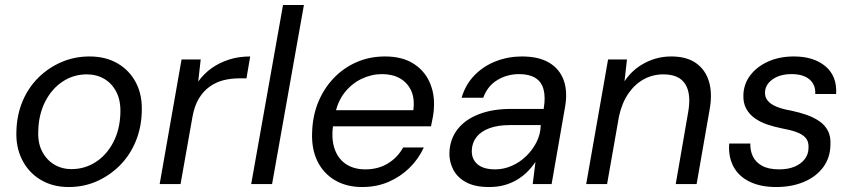

<svg xmlns="http://www.w3.org/2000/svg" viewBox="-20 -740 3429 772"><path d="M256 12Q192 12 143.5 -17Q95 -46 69 -97.5Q43 -149 46 -214Q48 -279 71 -333.5Q94 -388 134.5 -428Q175 -468 227.5 -490.5Q280 -513 340 -513Q405 -513 453 -485Q501 -457 527 -407Q553 -357 550 -289Q548 -225 525 -170Q502 -115 461.5 -74.5Q421 -34 369 -11Q317 12 256 12ZM267 -60Q321 -60 365 -88.5Q409 -117 435.5 -168Q462 -219 464 -284Q466 -335 448 -370Q430 -405 399 -423Q368 -441 329 -441Q276 -441 232.5 -412.5Q189 -384 162.5 -333Q136 -282 134 -217Q131 -167 149 -132Q167 -97 198 -78.5Q229 -60 267 -60Z M622 0 710 -501H787L777 -412Q800 -444 831 -466Q862 -488 901 -500.5Q940 -513 986 -513L971 -425H943Q909 -425 879 -417.5Q849 -410 823.5 -392Q798 -374 780 -344.5Q762 -315 754 -271L706 0Z M990 0 1118 -720H1202L1074 0Z M1436 12Q1373 12 1326.5 -15.5Q1280 -43 1256 -92.5Q1232 -142 1235 -209Q1237 -274 1259.5 -329Q1282 -384 1321.5 -425.5Q1361 -467 1413.5 -490Q1466 -513 1528 -513Q1595 -513 1639.5 -486Q1684 -459 1705.5 -413.5Q1727 -368 1725 -314Q1725 -295 1721 -272.5Q1717 -250 1713 -232H1300L1311 -297H1642Q1648 -344 1633 -376Q1618 -408 1588 -425Q1558 -442 1516 -442Q1474 -442 1434 -423Q1394 -404 1365 -367Q1336 -330 1326 -274L1321 -246Q1311 -190 1323.5 -147.5Q1336 -105 1368.5 -82Q1401 -59 1449 -59Q1501 -59 1540 -83Q1579 -107 1601 -147H1684Q1663 -101 1627 -65.5Q1591 -30 1543 -9Q1495 12 1436 12Z M1946 12Q1890 12 1854.5 -7Q1819 -26 1802.5 -58Q1786 -90 1787 -126Q1789 -181 1820 -220.5Q1851 -260 1906 -281Q1961 -302 2033 -302H2166Q2174 -349 2165.5 -380.5Q2157 -412 2132 -427Q2107 -442 2067 -442Q2019 -442 1979.5 -418Q1940 -394 1923 -347H1836Q1852 -401 1888.5 -438Q1925 -475 1974.5 -494Q2024 -513 2078 -513Q2146 -513 2188 -488Q2230 -463 2246.5 -417.5Q2263 -372 2252 -310L2198 0H2122L2133 -89Q2119 -68 2100.5 -49.5Q2082 -31 2058.5 -17Q2035 -3 2007.5 4.5Q1980 12 1946 12ZM1971 -59Q2006 -59 2038.5 -73.5Q2071 -88 2096.5 -113Q2122 -138 2137.5 -169Q2153 -200 2154 -233V-237H2029Q1982 -237 1948 -224.5Q1914 -212 1896 -189Q1878 -166 1877 -135Q1876 -100 1900 -79.5Q1924 -59 1971 -59Z M2337 0 2425 -501H2501L2491 -413Q2522 -460 2572 -486.5Q2622 -513 2679 -513Q2741 -513 2779 -486Q2817 -459 2831 -411Q2845 -363 2833 -298L2781 0H2697L2747 -289Q2760 -362 2735.5 -401.5Q2711 -441 2647 -441Q2605 -441 2569 -421.5Q2533 -402 2507 -364.5Q2481 -327 2469 -273L2421 0Z M3101 12Q3038 12 2994 -9.5Q2950 -31 2929 -70.5Q2908 -110 2912 -163H2997Q2996 -135 3007 -111.5Q3018 -88 3044 -73.5Q3070 -59 3113 -59Q3149 -59 3175 -70Q3201 -81 3216 -100.5Q3231 -120 3231 -147Q3232 -171 3219.5 -185.5Q3207 -200 3182 -209Q3157 -218 3123 -224Q3093 -230 3065 -239.5Q3037 -249 3015 -264.5Q2993 -280 2980.5 -303Q2968 -326 2969 -357Q2970 -402 2996.5 -437Q3023 -472 3068.5 -492.5Q3114 -513 3172 -513Q3252 -513 3299 -473.5Q3346 -434 3342 -362H3258Q3260 -399 3235 -420.5Q3210 -442 3163 -442Q3116 -442 3086.5 -421Q3057 -400 3056 -369Q3055 -349 3067.5 -334.5Q3080 -320 3103.5 -310.5Q3127 -301 3162 -295Q3195 -288 3223.5 -278Q3252 -268 3274.5 -252.5Q3297 -237 3309 -214Q3321 -191 3319 -157Q3318 -105 3289.5 -67Q3261 -29 3212 -8.5Q3163 12 3101 12Z"/></svg>

Font: DM Sans 17pt
Style: Italic
Weight: 400
Italic angle: -10°
Version: Version 4.004;gftools[0.9.30]